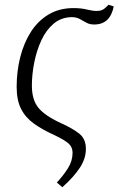

<svg xmlns="http://www.w3.org/2000/svg" viewBox="-20 -578 498 807"><path d="M242 209 219 189Q247 159 266 128.5Q285 98 285 64Q285 40 268 25Q251 10 211 -9Q158 -33 122.5 -58.5Q87 -84 68.5 -120.5Q50 -157 50 -213Q50 -278 65 -337.5Q80 -397 109.5 -443.5Q139 -490 184 -517Q229 -544 289 -544Q321 -544 345 -538Q369 -532 386 -532Q406 -532 417 -540.5Q428 -549 436 -558L458 -551Q443 -475 376 -475Q357 -475 343.5 -482.5Q330 -490 315.5 -498Q301 -506 281 -506Q237 -505 205.5 -478.5Q174 -452 154 -409Q134 -366 124 -315.5Q114 -265 114 -218Q114 -159 141 -125.5Q168 -92 235 -61Q286 -38 313.5 -16Q341 6 341 48Q341 88 316 126.5Q291 165 242 209Z"/></svg>

Font: Noto Serif SemiCondensed Light
Style: Italic
Weight: 300
Width: 4
Italic angle: -12°
Designer: Monotype Design Team
Foundry: Monotype Imaging Inc.
Version: Version 2.013; ttfautohint (v1.8.4.7-5d5b)